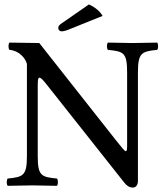

<svg xmlns="http://www.w3.org/2000/svg" viewBox="-20 -840 739 870"><path d="M383 -820 259 -734C246 -725 244 -720 244 -713C244 -705 250 -698 259 -698C268 -698 280 -701 301 -710L445 -768C432.3 -789.3 411.6 -806.7 383 -820ZM556 -512V-185C556 -166 556 -155 549 -155C545 -155 530 -173 501 -210L158 -645L23 -647C17 -641 17 -620 23 -614C66 -611 96 -576 102 -550V-133C102 -44 85 -38 15 -31C9 -25 9 -4 15 2C58 1 103.4 0 127 0C150.1 0 196 1 238 2C244 -4 244 -25 238 -31C168 -38 151 -42 151 -133V-439C151 -473 151 -488 159 -488C165 -488 176 -477 193 -455L542 -14C553 1 566 10 582 10C596 10 605 -2 605 -21V-512C605 -601 622 -607 692 -614C698 -620 698 -641 692 -647C651 -646 603.7 -645 580 -645C558.7 -645 513 -646 469 -647C463 -641 463 -620 469 -614C539 -607 556 -603 556 -512Z"/></svg>

Font: Libertinus Math
Style: Regular
Weight: 400
Designer: Philipp H. Poll
Foundry: Khaled Hosny
Version: Version 6.2